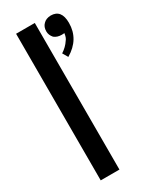

<svg xmlns="http://www.w3.org/2000/svg" viewBox="-202 -833 713 885"><g transform="rotate(-30 155.0 -390.0)"><path d="M53.7 0V-780.3H153.3V0ZM179.7 -719.7Q179.7 -744.1 194.3 -757.8Q208 -772.5 233.4 -773.4Q290 -773.4 290 -702.1Q290 -615.2 209 -567.4L192.4 -595.7Q219.7 -613.3 235.4 -637.7Q245.1 -648.4 248 -671.9Q245.1 -670.9 233.4 -670.9Q210 -670.9 194.3 -683.6Q179.7 -700.2 179.7 -719.7Z"/></g></svg>

Font: RobotoJAA
Style: Medium
Weight: 500
Version: Version 2.05; 2016-11-05